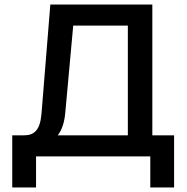

<svg xmlns="http://www.w3.org/2000/svg" viewBox="-20 -690 826 847"><path d="M202 -670 163 -188C157 -117 132 -93 86 -93H34V137H139V0H643V137H748V-93H652V-670ZM235 -93C253 -117 264 -149 268 -193L303 -577H544V-93Z"/></svg>

Font: LT Wave Alt Medium
Style: Regular
Weight: 500
Designer: Daniel Lyons
Version: Version 2.5 (Glyphs App)